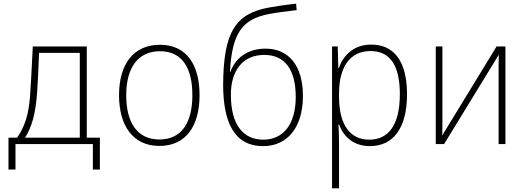

<svg xmlns="http://www.w3.org/2000/svg" viewBox="-20 -782 2855 1042"><path d="M26 138H64V0H484V138H522V-35H451V-530H158C150 -367 147 -314 143 -259C135 -161 116 -97 73 -35H26ZM181 -275C185 -335 189 -405 192 -495H413V-35H116C153 -93 173 -166 181 -275Z M845 10C990 10 1063 -99 1063 -266C1063 -426 996 -539 848 -539C708 -539 626 -438 626 -266C626 -99 702 10 845 10ZM845 -25C723 -25 665 -119 665 -265C665 -416 730 -504 848 -504C975 -504 1024 -404 1024 -266C1024 -119 968 -25 845 -25Z M1408 11C1541 11 1624 -92 1624 -261C1624 -425 1548 -518 1421 -518C1320 -518 1256 -464 1230 -391H1228C1239 -605 1296 -678 1440 -706C1475 -713 1530 -720 1590 -727L1587 -762C1530 -756 1470 -747 1439 -741C1258 -708 1192 -608 1191 -319C1192 -125 1247 11 1408 11ZM1409 -24C1304 -24 1233 -99 1233 -268C1233 -401 1299 -484 1414 -484C1525 -484 1585 -406 1585 -256C1585 -107 1517 -24 1409 -24Z M1782 240H1820V7C1820 -31 1819 -71 1817 -107H1820C1842 -45 1894 11 1988 11C2114 11 2189 -87 2189 -270C2189 -446 2121 -540 1995 -540C1897 -540 1842 -479 1819 -413H1816L1813 -530H1782ZM1984 -24C1881 -24 1820 -103 1820 -257V-274C1820 -418 1879 -505 1991 -505C2097 -505 2150 -427 2150 -271C2150 -103 2088 -24 1984 -24Z M2345 0H2390L2687 -485C2686 -453 2686 -429 2686 -398V0H2723V-530H2675L2380 -47C2381 -79 2381 -102 2381 -135V-530H2345Z"/></svg>

Font: Noto Sans Mono SemiCondensed ExtraLight
Style: Regular
Weight: 200
Width: 4
Designer: Monotype Design Team
Foundry: Monotype Imaging Inc.
Version: Version 2.014